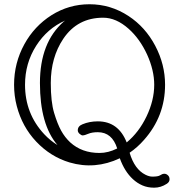

<svg xmlns="http://www.w3.org/2000/svg" viewBox="-20 -744 839 899"><path d="M541 -2.9Q424.8 51.8 305.7 16.6Q216.3 -10.3 149.4 -81.1Q84 -150.4 58.6 -247.1Q45.9 -295.4 45.9 -347.2Q45.9 -449.2 94.2 -537.1Q140.6 -621.6 221.2 -672.9Q302.7 -724.1 398.9 -724.1Q498 -724.1 582 -668.9Q660.6 -617.2 706.8 -529.8Q752.9 -442.4 752.9 -347.2Q752.9 -199.7 654.3 -88.9Q624 -54.2 586.9 -28.8Q609.9 48.8 661.1 74.2Q678.7 83 693.4 83Q719.7 83 729 77.1Q750.5 62.5 765.6 76.2Q773.9 83 773.9 95.7Q773.9 108.4 760.7 116.7Q732.9 134.8 701.9 134.8Q670.9 134.8 646.5 124Q622.1 113.3 602.1 94.7Q563 58.6 541 -2.9ZM438 -175.8Q534.2 -175.8 573.2 -77.1Q630.4 -124.5 666 -198.7Q702.1 -273.9 702.1 -347.2Q702.1 -414.6 668.9 -488.3Q634.8 -562.5 582 -609.4Q523.9 -661.1 462.9 -661.1Q342.8 -661.1 276.4 -562.5Q217.8 -475.1 217.8 -355Q217.8 -267.1 233.4 -215.3Q249 -163.6 266.4 -132.1Q283.7 -100.6 309.1 -77.1Q363.3 -27.8 445.8 -27.8Q486.8 -27.8 528.8 -48.8Q504.9 -125 438 -125Q410.6 -125 392.8 -117.4Q375 -109.9 367.9 -109.9Q360.8 -109.9 352.5 -117.4Q344.2 -125 344.2 -133.8Q344.2 -153.3 366.2 -162.1Q398.9 -175.8 438 -175.8ZM249 -64.9Q167 -160.6 167 -355Q167 -545.4 278.8 -643.1L285.2 -647.9Q201.2 -610.8 149.4 -529.8Q97.2 -447.8 97.2 -347.2Q97.2 -211.9 187 -115.7Q214.8 -85.9 249 -64.9Z"/></svg>

Font: Ribeye Marrow
Style: Regular
Weight: 400
Designer: Astigmatic (AOETI)
Foundry: Astigmatic (AOETI)
Version: Version 1.000